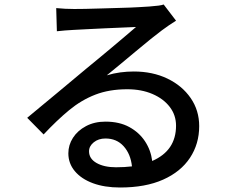

<svg xmlns="http://www.w3.org/2000/svg" viewBox="-20 -784 1040 854"><path d="M567 -44Q561 -99 530 -133.5Q499 -168 449 -168Q418 -168 397 -151Q376 -134 376 -111Q376 -78 409.5 -59Q443 -40 496 -40Q515 -40 533 -41Q551 -42 567 -44ZM230 -748Q249 -746 270.5 -745Q292 -744 310 -744Q326 -744 359 -744.5Q392 -745 434 -746.5Q476 -748 518 -749Q560 -750 594 -752Q628 -754 644 -755Q670 -757 685 -759Q700 -761 708 -764L763 -692Q747 -682 731.5 -671.5Q716 -661 700 -649Q681 -635 650.5 -610.5Q620 -586 585 -556.5Q550 -527 516 -499Q482 -471 455 -449Q485 -458 515 -462Q545 -466 575 -466Q659 -466 724.5 -434.5Q790 -403 828 -348Q866 -293 866 -223Q866 -144 825 -82Q784 -20 705.5 15Q627 50 514 50Q445 50 393.5 31Q342 12 313 -22.5Q284 -57 284 -102Q284 -139 304.5 -171Q325 -203 362.5 -223Q400 -243 449 -243Q511 -243 555 -219Q599 -195 625 -155.5Q651 -116 657 -68Q763 -114 763 -225Q763 -272 735 -308.5Q707 -345 658 -366Q609 -387 546 -387Q466 -387 404 -363Q342 -339 287.5 -294Q233 -249 174 -186L101 -260Q130 -284 166 -314Q202 -344 239 -374.5Q276 -405 308.5 -432.5Q341 -460 363 -478Q384 -495 414 -520Q444 -545 476.5 -572Q509 -599 537.5 -623.5Q566 -648 585 -664Q565 -663 527 -661.5Q489 -660 445.5 -658Q402 -656 364.5 -654Q327 -652 307 -651Q288 -650 269 -648.5Q250 -647 233 -645Z"/></svg>

Font: Source Han Sans SC Medium
Style: Regular
Weight: 500
Designer: Ryoko NISHIZUKA 西塚涼子 (kana, bopomofo & ideographs); Paul D. Hunt (Latin, Greek & Cyrillic); Sandoll Communications 산돌커뮤니
Foundry: Adobe
Version: Version 2.004;hotconv 1.0.118;makeotfexe 2.5.65603